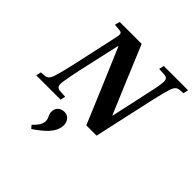

<svg xmlns="http://www.w3.org/2000/svg" viewBox="-250 -884 1373 1373"><g transform="rotate(45 436.5 -197.5)"><path d="M30 0H276L284 -38L230 -41C202 -43 193 -58 196 -91C200 -126 208 -165 223 -239L295 -561H299C379 -374 458 -187 536 0H640L740 -453C757 -528 767 -567 778 -601C789 -635 804 -649 828 -651L865 -654L873 -692H627L619 -654L673 -651C702 -649 710 -634 707 -601C704 -566 695 -527 679 -453L620 -183H617C545 -353 474 -522 404 -692H182L172 -654L222 -649C250 -647 249 -630 241 -594L163 -239C146 -164 136 -125 125 -91C114 -57 99 -43 75 -41L38 -38ZM256 274 276 297C347 248 422 191 422 113C422 78 401 42 358 42C317 42 290 68 290 107C290 139 310 151 310 183C310 216 287 244 256 274Z"/></g></svg>

Font: Heuristica
Style: Bold Italic
Weight: 700
Italic angle: -13°
Version: Version 1.0.1